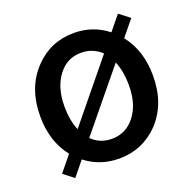

<svg xmlns="http://www.w3.org/2000/svg" viewBox="-110 -689 835 829"><g transform="rotate(-20 307.0 -275.0)"><path d="M215 -115Q252 -78 307 -78Q372 -78 413 -131Q454 -184 454 -269Q454 -336 434 -382ZM400 -436Q361 -473 307 -473Q242 -473 202 -420Q161 -366 161 -280Q161 -214 181 -168ZM504 -468Q566 -390 566 -274Q566 -143 488 -62Q414 13 307 13Q220 13 153 -39L99 27L52 -10L110 -81Q48 -159 48 -274Q48 -407 127 -488Q200 -564 307 -564Q394 -564 461 -511L515 -577L563 -540Z"/></g></svg>

Font: Noto Sans S Chinese Medium
Style: Regular
Weight: 500
Designer: Ryoko NISHIZUKA  (kana & ideographs); Paul D. Hunt (Latin, Greek & Cyrillic); Wenlong ZHANG  (bopomofo); Sandoll Communi
Foundry: Adobe Systems Incorporated
Version: Version 1.000;PS 1;hotconv 1.0.78;makeotf.lib2.5.61930